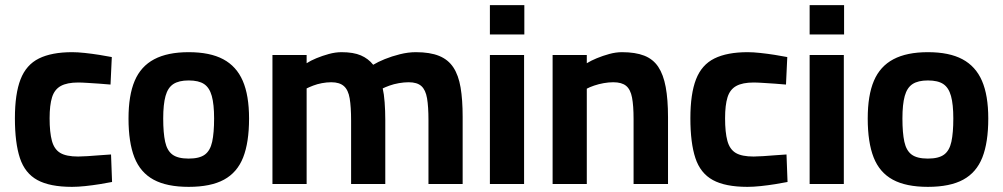

<svg xmlns="http://www.w3.org/2000/svg" viewBox="-20 -716 3901 747"><path d="M260 11Q174 11 125.5 -15.5Q77 -42 57.5 -101Q38 -160 38 -256Q38 -351 60 -407.5Q82 -464 131.5 -488.5Q181 -513 261 -513Q282 -513 310 -510Q338 -507 366.5 -502.5Q395 -498 415 -494L410 -387Q391 -389 367 -390.5Q343 -392 320.5 -393.5Q298 -395 284 -395Q241 -395 216.5 -381.5Q192 -368 182.5 -337.5Q173 -307 173 -256Q173 -201 182 -168Q191 -135 214.5 -121Q238 -107 284 -107Q298 -107 321 -108.5Q344 -110 368.5 -112Q393 -114 412 -115L416 -8Q396 -4 368 0.5Q340 5 311.5 8Q283 11 260 11Z M714 11Q629 11 577.5 -17Q526 -45 503 -103.5Q480 -162 480 -255Q480 -345 504 -401.5Q528 -458 580 -485.5Q632 -513 714 -513Q797 -513 848.5 -485.5Q900 -458 924.5 -401.5Q949 -345 949 -255Q949 -162 926 -103.5Q903 -45 851.5 -17Q800 11 714 11ZM714 -99Q756 -99 777 -114.5Q798 -130 805.5 -164.5Q813 -199 813 -255Q813 -310 804 -342.5Q795 -375 774 -389Q753 -403 714 -403Q676 -403 654.5 -389Q633 -375 624 -342.5Q615 -310 615 -255Q615 -199 622.5 -164.5Q630 -130 651 -114.5Q672 -99 714 -99Z M1040 0V-502H1173V-470Q1188 -480 1211 -489.5Q1234 -499 1259.5 -506Q1285 -513 1309 -513Q1355 -513 1384 -500.5Q1413 -488 1432 -464Q1450 -475 1477 -486Q1504 -497 1536 -505Q1568 -513 1598 -513Q1653 -513 1688.5 -498.5Q1724 -484 1744 -453.5Q1764 -423 1772 -375.5Q1780 -328 1780 -261V0H1647V-249Q1647 -301 1641.5 -333.5Q1636 -366 1619.5 -381Q1603 -396 1570 -396Q1552 -396 1532 -392.5Q1512 -389 1495.5 -383Q1479 -377 1469 -372Q1474 -351 1476.5 -318Q1479 -285 1479 -249V0H1346V-247Q1346 -300 1340.5 -333Q1335 -366 1318 -381Q1301 -396 1269 -396Q1251 -396 1232.5 -392.5Q1214 -389 1198.5 -383Q1183 -377 1173 -372V0Z M1886 0V-502H2019V0ZM1886 -582V-696H2020V-582Z M2130 0V-502H2263V-470Q2279 -480 2302 -489.5Q2325 -499 2350.5 -506Q2376 -513 2400 -513Q2452 -513 2486.5 -499.5Q2521 -486 2541 -456Q2561 -426 2570 -377.5Q2579 -329 2579 -260V0H2445V-253Q2445 -305 2439 -336.5Q2433 -368 2416 -382Q2399 -396 2366 -396Q2348 -396 2328.5 -392.5Q2309 -389 2291.5 -383Q2274 -377 2263 -371V0Z M2888 11Q2802 11 2753.5 -15.5Q2705 -42 2685.5 -101Q2666 -160 2666 -256Q2666 -351 2688 -407.5Q2710 -464 2759.5 -488.5Q2809 -513 2889 -513Q2910 -513 2938 -510Q2966 -507 2994.5 -502.5Q3023 -498 3043 -494L3038 -387Q3019 -389 2995 -390.5Q2971 -392 2948.5 -393.5Q2926 -395 2912 -395Q2869 -395 2844.5 -381.5Q2820 -368 2810.5 -337.5Q2801 -307 2801 -256Q2801 -201 2810 -168Q2819 -135 2842.5 -121Q2866 -107 2912 -107Q2926 -107 2949 -108.5Q2972 -110 2996.5 -112Q3021 -114 3040 -115L3044 -8Q3024 -4 2996 0.5Q2968 5 2939.5 8Q2911 11 2888 11Z M3130 0V-502H3263V0ZM3130 -582V-696H3264V-582Z M3590 11Q3505 11 3453.5 -17Q3402 -45 3379 -103.5Q3356 -162 3356 -255Q3356 -345 3380 -401.5Q3404 -458 3456 -485.5Q3508 -513 3590 -513Q3673 -513 3724.5 -485.5Q3776 -458 3800.5 -401.5Q3825 -345 3825 -255Q3825 -162 3802 -103.5Q3779 -45 3727.5 -17Q3676 11 3590 11ZM3590 -99Q3632 -99 3653 -114.5Q3674 -130 3681.5 -164.5Q3689 -199 3689 -255Q3689 -310 3680 -342.5Q3671 -375 3650 -389Q3629 -403 3590 -403Q3552 -403 3530.5 -389Q3509 -375 3500 -342.5Q3491 -310 3491 -255Q3491 -199 3498.5 -164.5Q3506 -130 3527 -114.5Q3548 -99 3590 -99Z"/></svg>

Font: Cairo Play
Style: Bold
Weight: 700
Version: Version 3.119